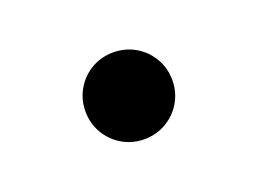

<svg xmlns="http://www.w3.org/2000/svg" viewBox="-40 -623 367 274"><g transform="rotate(-20 144.0 -486.0)"><path d="M78.1 -486.3Q78.1 -504.4 86.9 -519.5Q95.7 -534.7 110.8 -543.5Q126 -552.2 144 -552.2Q162.1 -552.2 177.2 -543.5Q192.4 -534.7 201.2 -519.5Q210 -504.4 210 -486.3Q210 -468.3 201.2 -453.1Q192.4 -438 177.2 -429.2Q162.1 -420.4 144 -420.4Q126 -420.4 110.8 -429.2Q95.7 -438 86.9 -453.1Q78.1 -468.3 78.1 -486.3Z"/></g></svg>

Font: Inter RS Variable
Style: Regular
Weight: 400
Designer: Rasmus Andersson (customised by Maria Ramos and Noel Pretorius)
Foundry: rsms
Version: Version 3.001;Glyphs 3.2.3 (3260)